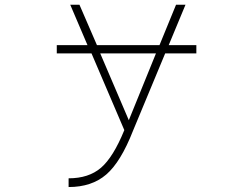

<svg xmlns="http://www.w3.org/2000/svg" viewBox="-20 -544 1040 794"><path d="M214.8 -323.2V-357.4H341.8L270.5 -524.4H308.6L380.9 -357.4H639.6L708 -524.4H747.1L677.7 -357.4H792V-323.2H663.1L530.3 -3.9Q479.5 126 419.4 177.7Q359.4 229.5 263.7 229.5V193.4Q346.7 193.4 397.5 149.9Q448.2 106.4 494.1 -5.9L358.4 -323.2ZM512.7 -46.9 625 -323.2H394.5Z"/></svg>

Font: Gen Shin Gothic Monospace ExtraLight
Style: Regular
Weight: 200
Designer: [Source Han Sans]
Ryoko NISHIZUKA  (kana & ideographs); Paul D. Hunt (Latin, Greek & Cyrillic); Wenlong ZHANG  (bopomofo
Version: Version 1.002.20150607